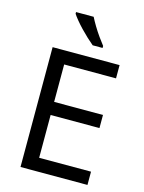

<svg xmlns="http://www.w3.org/2000/svg" viewBox="-137 -1024 830 1105"><g transform="rotate(15 278.0 -472.0)"><path d="M496 0H97V-714H496V-635H187V-412H478V-334H187V-79H496ZM280 -944Q291 -922 307.5 -894.5Q324 -867 342.5 -841Q361 -815 376 -796V-784H317Q300 -798 279 -817.5Q258 -837 237.5 -858.5Q217 -880 200.5 -900Q184 -920 175 -934V-944Z"/></g></svg>

Font: Noto Sans Adlam
Style: Regular
Weight: 400
Designer: Mark Jamra, Neil Patel
Foundry: JamraPatel LLC
Version: Version 3.001